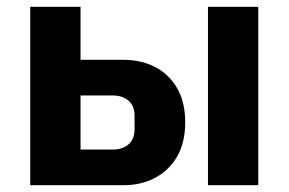

<svg xmlns="http://www.w3.org/2000/svg" viewBox="-20 -545 849 565"><path d="M69 0V-525H217V-369H344Q395 -369 436 -348Q477 -327 501 -286Q525 -245 525 -185Q525 -125 501 -84Q477 -43 436 -21.5Q395 0 344 0ZM217 -105H312Q341 -105 358.5 -120.5Q376 -136 376 -165V-204Q376 -233 358.5 -248.5Q341 -264 312 -264H217ZM592 0V-525H740V0Z"/></svg>

Font: IBM Plex Sans Var
Style: Regular
Weight: 400
Designer: Mike Abbink, Paul van der Laan, Pieter van Rosmalen
Foundry: Bold Monday
Version: Version 3.000